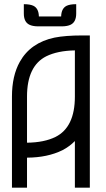

<svg xmlns="http://www.w3.org/2000/svg" viewBox="-20 -888 504 909"><path d="M405.3 0.5H334.5V-220.2Q309.1 -194.3 275.4 -176.8Q205.1 -142.1 107.9 -141.6V0.5H36.6V-430.7Q36.6 -528.8 73.7 -595.2Q124.5 -686 238.3 -710Q289.6 -720.2 370.1 -720.2H405.3ZM107.9 -212.4Q189.5 -213.4 242.7 -239.7Q334.5 -285.6 334.5 -430.7V-649.4Q252.9 -647.9 199.2 -621.6Q107.9 -575.7 107.9 -430.7ZM273.9 -763.2H159.2Q133.8 -763.7 119.1 -771Q92.8 -783.7 92.8 -824.2V-868.2Q121.6 -868.2 137.7 -860.8Q163.1 -848.6 164.1 -810.1H269.5Q270.5 -848.6 295.9 -860.8Q312 -868.2 340.8 -868.2V-824.2Q340.8 -783.7 314.5 -771Q299.8 -763.7 273.9 -763.2Z"/></svg>

Font: Greenwashing Machine
Style: Regular
Weight: 400
Designer: Tup Wanders
Foundry: Free font, DO NOT SELL
Version: Version 1.00;August 10, 2023;FontCreator 11.5.0.2430 64-bit